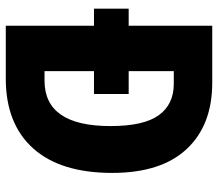

<svg xmlns="http://www.w3.org/2000/svg" viewBox="-65 -689 754 664"><g transform="rotate(90 312.0 -357.0)"><path d="M266 -714Q413 -714 495.5 -625.5Q578 -537 578 -368Q578 -189 493 -94.5Q408 0 252 0H69V-305H10V-425H69V-714ZM270 -581H226V-425H305V-305H226V-134H259Q416 -134 416 -362Q416 -477 378.5 -529Q341 -581 270 -581Z"/></g></svg>

Font: Noto Sans Tamil Condensed ExtraBold
Style: Regular
Weight: 800
Width: 3
Designer: Jelle Bosma - Monotype Design Team
Foundry: Monotype Imaging Inc.
Version: Version 2.004; ttfautohint (v1.8.4.7-5d5b)